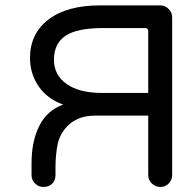

<svg xmlns="http://www.w3.org/2000/svg" viewBox="-20 -703 735 728"><path d="M99.6 -39.1V-84Q99.6 -167 128.9 -225.6Q158.2 -284.2 219.7 -306.6Q160.2 -327.1 127 -375Q93.8 -422.9 93.8 -483.4Q93.8 -575.2 163.6 -628.9Q233.4 -682.6 360.4 -682.6H587.9Q606.4 -682.6 619.6 -668.9Q632.8 -655.3 632.8 -636.7V-39.1Q632.8 -20.5 619.6 -7.3Q606.4 5.9 587.9 5.9Q569.3 5.9 555.7 -7.3Q542 -20.5 542 -39.1V-264.6H340.8Q282.2 -264.6 246.1 -234.4Q210 -204.1 199.2 -159.2Q190.4 -117.2 190.4 -68.4V-39.1Q190.4 -18.6 177.7 -6.3Q165 5.9 144.5 5.9Q126 5.9 112.8 -7.3Q99.6 -20.5 99.6 -39.1ZM366.2 -350.6H542V-585Q542 -596.7 530.3 -596.7H371.1Q272.5 -596.7 228.5 -567.4Q184.6 -538.1 184.6 -476.6Q184.6 -418 232.9 -384.3Q281.2 -350.6 366.2 -350.6Z"/></svg>

Font: jf-openhuninn-2.0
Style: Regular
Weight: 400
Designer: [Kosugi Maru]
Designed by MOTOYA      

[Varela Round]
Joe Prince (Latin component); Avraham Cornfeld (Hebrew component)
Foundry: justfont CO.,LTD.
Version: 2.0